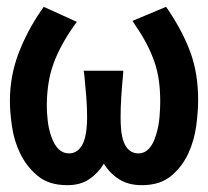

<svg xmlns="http://www.w3.org/2000/svg" viewBox="-20 -530 609 562"><path d="M284 -51Q268 -24 242 -6Q216 12 177 12Q123 12 90.5 -15Q58 -42 39.5 -80Q21 -118 15 -160.5Q9 -203 9 -234Q9 -307 34 -373Q59 -439 101 -500L108 -510L205 -466L196 -454Q155 -395 136 -342Q117 -289 117 -219Q117 -203 119.5 -178.5Q122 -154 130 -131Q147 -81 182 -81Q211 -81 225 -115Q231 -132 233 -151Q235 -170 235 -185Q235 -216 232.5 -247Q230 -278 227 -309L225 -323H341L340 -309Q337 -278 335 -247Q333 -216 333 -185Q333 -170 334.5 -151Q336 -132 342 -115Q355 -81 385 -81Q421 -81 437 -136Q445 -162 447 -188.5Q449 -215 449 -232Q449 -266 445 -294.5Q441 -323 432 -349Q423 -375 409.5 -401Q396 -427 376 -456L368 -469L466 -510L473 -500Q516 -436 538 -375Q560 -314 560 -237Q560 -205 554.5 -162.5Q549 -120 531.5 -81.5Q514 -43 481.5 -15.5Q449 12 395 12Q355 12 327.5 -6Q300 -24 284 -51Z"/></svg>

Font: Codetta
Style: Bold
Weight: 700
Designer: Ulrich Proeller
Foundry: PROSA GmbH
Version: Version 2.00;September 29, 2018;FontCreator 11.5.0.2427 64-b